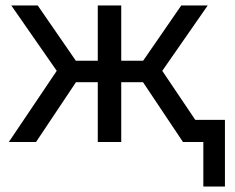

<svg xmlns="http://www.w3.org/2000/svg" viewBox="-20 -520 862 703"><path d="M650 -81.1H803.6V163H724.5V0H650ZM338 -500H423.9V-297.7H533.1L532.5 -219H423.9V0H338V-219H229.4L228.8 -297.7H338ZM477.2 -258.6 643.7 -500H740.6L569.6 -254.1L570.4 -266.2L749.6 0H650ZM284.6 -258.6 111.9 0H12.3L191.5 -266.2L192.3 -254.1L21.3 -500H118.1Z"/></svg>

Font: Overused Grotesk Light
Style: Regular
Weight: 300
Designer: RandomMaerks
Version: Version 0.005